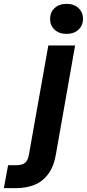

<svg xmlns="http://www.w3.org/2000/svg" viewBox="-132 -757 451 997"><path d="M-112 220 -90 101H-50Q-17 101 -2 88.5Q13 76 18 47L119 -521H258L158 46Q147 109 118 147.5Q89 186 46.5 203Q4 220 -50 220ZM214 -581Q175 -581 151.5 -603Q128 -625 128 -659Q128 -693 151.5 -715Q175 -737 214 -737Q252 -737 275.5 -715Q299 -693 299 -659Q299 -625 275.5 -603Q252 -581 214 -581Z"/></svg>

Font: DM Sans 10pt ExtraBold
Style: Italic
Weight: 800
Italic angle: -10°
Version: Version 4.004;gftools[0.9.30]